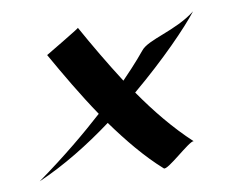

<svg xmlns="http://www.w3.org/2000/svg" viewBox="-37 -459 560 448"><g transform="rotate(-5 243.5 -235.0)"><path d="M430 -417C385 -375 320 -361 304 -336C304 -336 286 -309 254 -270C220 -314 188 -359 159 -402C160 -401 82 -345 82 -345C115 -297 151 -246 190 -198C151 -156 103 -108 39 -53C98 -85 156 -128 209 -175C247 -131 287 -90 330 -58C338 -51 395 -117 405 -115C360 -150 318 -193 279 -240C351 -312 406 -380 430 -417Z"/></g></svg>

Font: Quintessential
Style: Regular
Weight: 400
Designer: Astigmatic (AOETI)
Foundry: Astigmatic (AOETI)
Version: Version 1.000